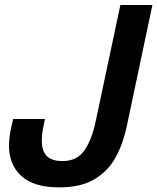

<svg xmlns="http://www.w3.org/2000/svg" viewBox="-20 -758 646 788"><path d="M222.5 11Q118.5 11 67.8 -35.5Q17 -82 17 -159Q17 -187 22.2 -215.8Q27.5 -244.5 34 -269.5H164.5Q160 -250 155.8 -227Q151.5 -204 151.5 -181Q151.5 -140 171.2 -118.5Q191 -97 237 -97Q295 -97 325.5 -139.5Q356 -182 372.5 -259L474 -737.5H605.5L500.5 -241Q486 -170.5 455.2 -113.5Q424.5 -56.5 368.5 -22.8Q312.5 11 222.5 11Z"/></svg>

Font: Epilogue SemiBold
Style: Italic
Weight: 600
Italic angle: -12°
Designer: Tyler Finck
Foundry: Etcetera Type Co
Version: Version 2.111; ttfautohint (v1.8.3)